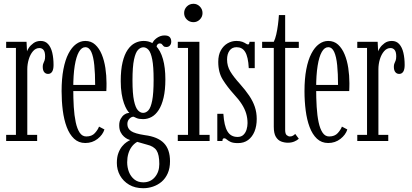

<svg xmlns="http://www.w3.org/2000/svg" viewBox="-20 -744 2172 1013"><path d="M12.5 0V-32.5H64V-491H12.5V-523.5H120L122.5 -473Q123.5 -478.5 132.2 -491.8Q141 -505 156.8 -516.5Q172.5 -528 195 -528Q219 -528 234 -511.2Q249 -494.5 255.8 -465.8Q262.5 -437 262.5 -401Q262.5 -377.5 255 -365.8Q247.5 -354 233.5 -354Q221 -354 213.2 -363.5Q205.5 -373 205.5 -392Q205.5 -403 208.8 -409.8Q212 -416.5 215 -424.8Q218 -433 218 -446.5Q218 -470 209.8 -480.2Q201.5 -490.5 188 -490.5Q168.5 -490.5 154 -473.8Q139.5 -457 131.8 -431.2Q124 -405.5 124 -378.5V-32.5H176V0Z M430 10.5Q395 10.5 370.8 -12.2Q346.5 -35 332 -73.8Q317.5 -112.5 311.2 -161.5Q305 -210.5 305 -263Q305 -328.5 314.5 -378.2Q324 -428 341.2 -461.2Q358.5 -494.5 381.2 -511.2Q404 -528 430 -528Q461 -528 482.2 -508.5Q503.5 -489 516.8 -457Q530 -425 536 -385.2Q542 -345.5 542 -305Q542 -294.5 541.8 -284Q541.5 -273.5 541 -263.5H359.5V-296H482Q482 -355.5 477.5 -400.2Q473 -445 461.8 -470Q450.5 -495 430 -495Q410.5 -495 396.2 -470Q382 -445 374.2 -396.8Q366.5 -348.5 366.5 -278Q366.5 -226 369.2 -180.2Q372 -134.5 379.5 -99.2Q387 -64 400.5 -44Q414 -24 435 -24Q464.5 -24 480.5 -41.8Q496.5 -59.5 502.5 -76L531 -61Q522.5 -33 494.8 -11.2Q467 10.5 430 10.5Z M736 249Q692.5 249 661.2 230.5Q630 212 613.2 181.8Q596.5 151.5 596.5 115.5Q596.5 84.5 604.8 63Q613 41.5 624.8 27.5Q636.5 13.5 648.2 5.8Q660 -2 667 -5Q662.5 -6 653.2 -10.2Q644 -14.5 633.8 -23.5Q623.5 -32.5 616.2 -47Q609 -61.5 609 -83Q609 -103 616.8 -117Q624.5 -131 635.2 -138.8Q646 -146.5 655 -147.5Q657 -147.5 659.8 -148Q662.5 -148.5 663 -148Q657 -153 649.2 -165.8Q641.5 -178.5 634 -199.2Q626.5 -220 621.8 -249.2Q617 -278.5 617 -316Q617 -375.5 626.8 -416Q636.5 -456.5 653.5 -481.2Q670.5 -506 692.2 -517Q714 -528 737.5 -528Q776.5 -528 801.8 -502.8Q827 -477.5 839.8 -432.2Q852.5 -387 852.5 -325.5Q852.5 -269 843 -228.8Q833.5 -188.5 817.2 -163.5Q801 -138.5 779.8 -127Q758.5 -115.5 735 -115.5Q713 -115.5 700.8 -121Q688.5 -126.5 686.5 -127.5Q686 -128 685.2 -128Q684.5 -128 683 -128Q673 -128 662.5 -117.2Q652 -106.5 652 -89.5Q652 -66 671.5 -52.5Q691 -39 744 -31Q812 -22.5 844.5 10.8Q877 44 877 107Q877 143.5 865 170.5Q853 197.5 832.8 214.8Q812.5 232 787.2 240.5Q762 249 736 249ZM736 218Q774 218 797.2 190.5Q820.5 163 820.5 121.5Q820.5 72 806 49.8Q791.5 27.5 755 19Q744.5 16 734.5 13.2Q724.5 10.5 716.5 8Q708.5 5.5 704 4.5Q687 14 675 30.2Q663 46.5 657 67.2Q651 88 651 112Q651 139 660.2 163Q669.5 187 688.5 202.5Q707.5 218 736 218ZM735 -148.5Q750.5 -148.5 763 -162Q775.5 -175.5 783 -213.5Q790.5 -251.5 790.5 -323.5Q790.5 -393.5 783.2 -430.2Q776 -467 763.8 -480.8Q751.5 -494.5 736.5 -494.5Q721.5 -494.5 708.2 -480.8Q695 -467 687 -429.5Q679 -392 679 -320.5Q679 -249.5 687 -212.5Q695 -175.5 707.8 -162Q720.5 -148.5 735 -148.5ZM777.5 -496Q782 -524 803.2 -540.5Q824.5 -557 847.5 -557Q867.5 -557 875.5 -548.2Q883.5 -539.5 883.5 -524.5Q883.5 -512 876.5 -504Q869.5 -496 857.5 -496Q847.5 -496 842.8 -500.8Q838 -505.5 834.5 -510.2Q831 -515 822.5 -515Q816 -515 811 -509.5Q806 -504 806 -494Z M918 0V-32.5H972V-491H918V-523.5H1032V-32.5H1086V0ZM1001 -627Q980 -627 965.8 -641Q951.5 -655 951.5 -675Q951.5 -695.5 965.8 -709.8Q980 -724 1001 -724Q1020 -724 1034.2 -709.8Q1048.5 -695.5 1048.5 -675Q1048.5 -655 1034.2 -641Q1020 -627 1001 -627Z M1235.5 11Q1209.5 11 1196.2 4.5Q1183 -2 1176.2 -8.2Q1169.5 -14.5 1163.5 -14.5Q1157.5 -14.5 1155.5 -10.5Q1153.5 -6.5 1153.5 0H1126.5V-143.5H1158.5Q1160.5 -112 1165.8 -89Q1171 -66 1180 -51Q1189 -36 1202.2 -28.8Q1215.5 -21.5 1233.5 -21.5Q1253 -21.5 1264.5 -32.8Q1276 -44 1281 -60.8Q1286 -77.5 1286 -94.5Q1286 -121 1278.8 -145.2Q1271.5 -169.5 1255.8 -194.2Q1240 -219 1213.5 -247.5Q1180 -284.5 1155.8 -323Q1131.5 -361.5 1131.5 -417.5Q1131.5 -454 1145.2 -478.5Q1159 -503 1180.8 -515.5Q1202.5 -528 1227 -528Q1246.5 -528 1258.2 -523.5Q1270 -519 1277 -514.2Q1284 -509.5 1288.5 -509.5Q1292.5 -509.5 1294.2 -513Q1296 -516.5 1296.5 -523.5H1324V-384.5H1292.5Q1291 -415 1286.2 -436Q1281.5 -457 1273.5 -470Q1265.5 -483 1254.2 -489Q1243 -495 1228 -495Q1204 -495 1191 -477Q1178 -459 1178 -430Q1178 -395.5 1195.2 -366.8Q1212.5 -338 1246.5 -300.5Q1275 -268.5 1294.8 -239.2Q1314.5 -210 1324.5 -180.2Q1334.5 -150.5 1334.5 -116.5Q1334.5 -79 1322.8 -50.2Q1311 -21.5 1289 -5.2Q1267 11 1235.5 11Z M1499 9Q1480.5 9 1463.5 2.5Q1446.5 -4 1435.5 -22Q1424.5 -40 1424.5 -75V-491H1363V-523.5H1424.5Q1432 -538.5 1437.5 -562.2Q1443 -586 1446.5 -613Q1450 -640 1451.5 -664.5H1484.5V-523.5H1556.5V-491H1484.5V-59Q1484.5 -37.5 1492.8 -30.8Q1501 -24 1509.5 -24Q1519.5 -24 1526.5 -28.5Q1533.5 -33 1537.5 -37.5L1556.5 -12Q1547.5 -3.5 1532.5 2.8Q1517.5 9 1499 9Z M1711.5 10.5Q1676.5 10.5 1652.2 -12.2Q1628 -35 1613.5 -73.8Q1599 -112.5 1592.8 -161.5Q1586.5 -210.5 1586.5 -263Q1586.5 -328.5 1596 -378.2Q1605.5 -428 1622.8 -461.2Q1640 -494.5 1662.8 -511.2Q1685.5 -528 1711.5 -528Q1742.5 -528 1763.8 -508.5Q1785 -489 1798.2 -457Q1811.5 -425 1817.5 -385.2Q1823.5 -345.5 1823.5 -305Q1823.5 -294.5 1823.2 -284Q1823 -273.5 1822.5 -263.5H1641V-296H1763.5Q1763.5 -355.5 1759 -400.2Q1754.5 -445 1743.2 -470Q1732 -495 1711.5 -495Q1692 -495 1677.8 -470Q1663.5 -445 1655.8 -396.8Q1648 -348.5 1648 -278Q1648 -226 1650.8 -180.2Q1653.5 -134.5 1661 -99.2Q1668.5 -64 1682 -44Q1695.5 -24 1716.5 -24Q1746 -24 1762 -41.8Q1778 -59.5 1784 -76L1812.5 -61Q1804 -33 1776.2 -11.2Q1748.5 10.5 1711.5 10.5Z M1865 0V-32.5H1916.5V-491H1865V-523.5H1972.5L1975 -473Q1976 -478.5 1984.8 -491.8Q1993.5 -505 2009.2 -516.5Q2025 -528 2047.5 -528Q2071.5 -528 2086.5 -511.2Q2101.5 -494.5 2108.2 -465.8Q2115 -437 2115 -401Q2115 -377.5 2107.5 -365.8Q2100 -354 2086 -354Q2073.5 -354 2065.8 -363.5Q2058 -373 2058 -392Q2058 -403 2061.2 -409.8Q2064.5 -416.5 2067.5 -424.8Q2070.5 -433 2070.5 -446.5Q2070.5 -470 2062.2 -480.2Q2054 -490.5 2040.5 -490.5Q2021 -490.5 2006.5 -473.8Q1992 -457 1984.2 -431.2Q1976.5 -405.5 1976.5 -378.5V-32.5H2028.5V0Z"/></svg>

Font: Imbue Thin 10pt Light
Style: Regular
Weight: 300
Version: Version 1.102